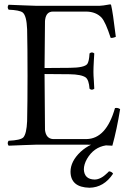

<svg xmlns="http://www.w3.org/2000/svg" viewBox="-20 -672 607 892"><path d="M505.4 134.8Q462.9 199.2 395.5 200.2Q308.6 198.2 307.6 126Q307.6 77.6 354.5 33.2Q377 12.7 402.8 0.5Q388.7 0 374 0H151.9Q136.7 0 92.3 2Q43.9 4.4 20 4.9Q11.7 -6.8 20 -18.1Q75.2 -20.5 88.4 -33.7Q103.5 -50.8 106 -108.9Q107.9 -191.9 107.9 -320.8Q107.9 -454.6 106 -536.1Q103.5 -600.1 85 -614.3Q69.8 -625 20 -627Q11.7 -638.7 20 -649.9Q44.9 -649.4 92.3 -647Q134.8 -645 149.9 -645H441.9Q454.6 -645 492.2 -651.9Q495.6 -650.4 496.1 -648.9Q503.9 -618.2 518.1 -501Q503.4 -494.6 494.1 -496.1Q470.7 -568.8 452.1 -589.8Q426.3 -617.2 381.8 -618.2H226.1Q195.3 -618.2 189.9 -582Q189.5 -577.6 189 -574.2L187 -356L304.2 -356.9Q372.6 -357.4 385.7 -375Q394 -387.2 396 -423.8Q407.2 -433.1 418 -423.8Q417.5 -411.6 416 -390.1Q414.1 -357.4 414.1 -337.9Q414.1 -321.3 416 -297.9Q417.5 -275.4 418 -259.8Q406.7 -250.5 396 -259.8Q393.1 -300.3 378.4 -312Q358.4 -326.2 304.2 -327.1L187 -328.1Q187 -328.1 189 -71.8Q189 -69.8 189 -68.8Q193.4 -28.3 226.1 -25.9H381.8Q473.6 -27.3 514.2 -169.9Q525.9 -172.4 535.6 -166.5Q537.6 -165.5 538.1 -165Q522.9 -70.8 502 4.9Q500 4.9 472.2 3.4Q415.5 12.2 384.3 65.9Q369.6 91.8 369.6 115.2Q371.6 161.1 419.4 162.1Q447.8 162.1 478.5 131.8Q481.9 128.4 486.3 124Q499 125 505.4 134.8Z"/></svg>

Font: Linux Libertine Display O
Style: Regular
Weight: 400
Designer: Philipp H. Poll
Foundry: Philipp H. Poll
Version: Version 5.0.9